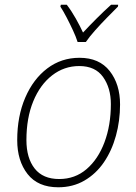

<svg xmlns="http://www.w3.org/2000/svg" viewBox="-20 -784 576 814"><path d="M227 10Q141 10 97 -46Q53 -102 53 -190Q53 -291 87 -370Q121 -449 180.5 -494Q240 -539 317 -539Q401 -539 445 -483Q489 -427 489 -341Q489 -272 471.5 -208.5Q454 -145 420.5 -96Q387 -47 338 -18.5Q289 10 227 10ZM231 -25Q298 -25 347 -67Q396 -109 423 -181Q450 -253 450 -343Q450 -411 417 -457.5Q384 -504 316 -504Q252 -504 201 -464.5Q150 -425 121 -354.5Q92 -284 92 -190Q92 -114 127 -69.5Q162 -25 231 -25ZM309 -606Q302 -628 289.5 -655Q277 -682 263 -709Q249 -736 236 -756L238 -764H263Q283 -738 301 -706Q319 -674 332 -646Q358 -674 390 -706Q422 -738 451 -764H481L480 -756Q460 -736 434 -709.5Q408 -683 383.5 -655.5Q359 -628 344 -606Z"/></svg>

Font: Noto Sans Disp ExtLt
Style: Italic
Weight: 200
Italic angle: -12°
Designer: Monotype Design Team
Foundry: Monotype Imaging Inc.
Version: Version 2.000;GOOG;noto-source:20170915:90ef993387c0